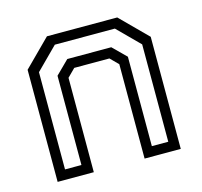

<svg xmlns="http://www.w3.org/2000/svg" viewBox="-84 -632 759 723"><g transform="rotate(-15 295.0 -270.0)"><path d="M55 0V-437L158 -540H432L535 -437V0H394V-368L363.5 -398.5H226.5L196 -368V0ZM94 -38.2H158V-386.2L209.8 -437.5H381.2L432.5 -386.8V-38.2H496.5V-417.8L412.5 -501.8H178.5L94 -417.2Z"/></g></svg>

Font: Tourney Thin
Style: Regular
Weight: 100
Designer: Tyler Finck
Foundry: Etcetera Type Co
Version: Version 1.015